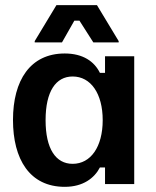

<svg xmlns="http://www.w3.org/2000/svg" viewBox="-20 -720 609 751"><path d="M222.5 -554.2 270.8 -639.2H290.8L345 -554.2H444.2V-559.2L359.2 -700H200.8L115.8 -559.2V-554.2ZM233.3 10.8C305 10.8 349.2 -23.3 370.8 -65H390.8V0H505V-500H390.8V-435H370.8C349.2 -479.2 305 -510.8 233.3 -510.8C98.3 -510.8 30.8 -405.8 30.8 -250.8C30.8 -97.5 95.8 10.8 233.3 10.8ZM264.2 -79.2C198.3 -79.2 158.3 -137.5 158.3 -250C158.3 -362.5 198.3 -420.8 264.2 -420.8C335 -420.8 381.7 -354.2 381.7 -250C381.7 -145.8 335 -79.2 264.2 -79.2Z"/></svg>

Font: Familjen Grotesk SemiBold
Style: Regular
Weight: 600
Designer: Anders Wikstroem, Jonas Baeckman, Matilda Gysing, Kristian Moeller
Foundry: Familjen STHLM AB
Version: Version 2.000